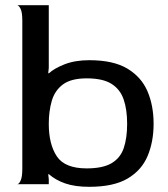

<svg xmlns="http://www.w3.org/2000/svg" viewBox="-20 -710 647 740"><path d="M324 10Q269 10 231.5 -3Q194 -16 168 -39L166 -38L168 -19V0H46Q53 0 59.5 -14Q66 -28 66 -60V-630Q66 -662 59.5 -675.5Q53 -689 46 -690H168V-448L166 -429L168 -427Q188 -446 228.5 -462Q269 -478 324 -478Q417 -478 471 -445.5Q525 -413 548.5 -358Q572 -303 572 -233Q572 -164 549 -109Q526 -54 472 -22Q418 10 324 10ZM314 -61Q376 -61 410 -81Q444 -101 457 -139.5Q470 -178 470 -233Q470 -288 456.5 -327Q443 -366 409.5 -387Q376 -408 314 -408Q254 -408 222.5 -384.5Q191 -361 179.5 -321Q168 -281 168 -233Q168 -154 199 -107.5Q230 -61 314 -61Z"/></svg>

Font: Red Rose
Style: Regular
Weight: 400
Designer: Jaikishan Patel
Version: Version 2.000; ttfautohint (v1.8.3)